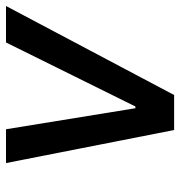

<svg xmlns="http://www.w3.org/2000/svg" viewBox="-1 -584 585 623"><g transform="rotate(-90 291.5 -272.5)"><path d="M583.5 -545.5H465.2L257.5 -125.7H251.8L183.6 -545.5H73.9L181.1 0H294.7Z"/></g></svg>

Font: TID UI Medium
Style: Italic
Weight: 500
Italic angle: -9.39999°
Designer: The TID Project Authors
Foundry: Bakken & Bæck
Version: Version 1.001;hotconv 1.0.109;makeotfexe 2.5.65596